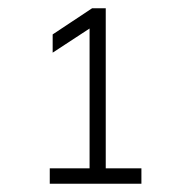

<svg xmlns="http://www.w3.org/2000/svg" viewBox="-20 -725 420 463"><path d="M100 -282V-319H196V-670H217L107 -598V-642L202 -705H235V-319H321V-282Z"/></svg>

Font: Mulish ExtraLight ExtraLight
Style: Regular
Weight: 250
Version: Version 3.603